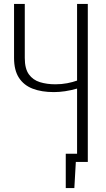

<svg xmlns="http://www.w3.org/2000/svg" viewBox="-20 -830 545 984"><path d="M375 0V-376Q312 -358 256 -358Q193 -358 147.5 -375.5Q102 -393 77 -431.5Q52 -470 52 -533V-810H107V-533Q107 -478 128 -449Q149 -420 184.5 -409Q220 -398 264 -398Q296 -398 324.5 -403.5Q353 -409 375 -417V-810H430V0ZM317 134V-42H371L361 134ZM345 0V-42H429V0Z"/></svg>

Font: Oswald ExtraLight
Style: Regular
Weight: 250
Designer: Vernon Adams
Foundry: Vernon Adams
Version: Version 4.103;gftools[0.9.33.dev8+g029e19f]